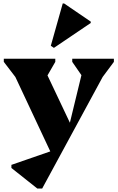

<svg xmlns="http://www.w3.org/2000/svg" viewBox="-20 -840 681 1111"><path d="M293 83 49 -437H103V-350L2 -482V-500H300V-482L236 -371H222V-473L400 -97L372 -79L473 -495V-385H465L398 -482V-500H639V-482L543 -353V-437H597L224 251H196L46 132V114L300 26ZM292 -563 274 -575 343 -820H351L505 -715V-707Z"/></svg>

Font: Platypi Light ExtraBold
Style: Regular
Weight: 800
Version: Version 1.200